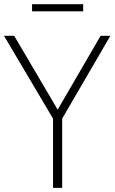

<svg xmlns="http://www.w3.org/2000/svg" viewBox="-32 -914 558 934"><path d="M505 -740 270.5 -337V0H226V-337L-12.5 -740H37L248.5 -380.5L457.5 -740ZM124 -859V-893.5H372.5V-859Z"/></svg>

Font: Encode Sans Condensed ExLight
Style: Regular
Weight: 275
Width: 3
Designer: Multiple Designers
Foundry: Impallari Type
Version: Version 2.000